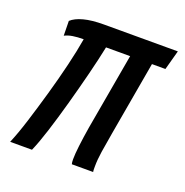

<svg xmlns="http://www.w3.org/2000/svg" viewBox="-101 -619 684 711"><g transform="rotate(20 241.0 -263.5)"><path d="M13 0Q30 -40 48 -97.5Q66 -155 84 -218Q102 -281 116.5 -341.5Q131 -402 139 -450Q115 -450 96.5 -447Q78 -444 65 -437L64 -495Q80 -510 111.5 -518.5Q143 -527 191 -527H482L461 -450H408L357 -159Q349 -114 344 -81Q339 -48 339 -22Q339 -20 339 -12.5Q339 -5 340 0H256Q255 -3 254.5 -8Q254 -13 254 -19Q254 -39 258 -72.5Q262 -106 269 -149L322 -450H227Q217 -401 201 -337.5Q185 -274 167 -209Q149 -144 131.5 -89Q114 -34 99 0Z"/></g></svg>

Font: Archivo ExtraCondensed Medium
Style: Italic
Weight: 500
Width: 2
Italic angle: -10°
Designer: Hector Gatti
Foundry: Omnibus-Type
Version: Version 2.001